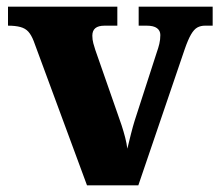

<svg xmlns="http://www.w3.org/2000/svg" viewBox="-20 -556 658 576"><path d="M81 -433Q74 -451 65 -461Q56 -471 41 -475Q26 -479 4 -479V-536H332V-479H294Q275 -479 266 -471.5Q257 -464 257 -449Q257 -437 260 -426Q263 -415 266 -406L332 -217Q339 -198 345 -179.5Q351 -161 355.5 -143.5Q360 -126 362 -110Q367 -131 373 -154.5Q379 -178 384 -194L450 -398Q455 -412 458 -424.5Q461 -437 461 -451Q461 -464 451 -471.5Q441 -479 420 -479H396V-536H618V-479H595Q582 -479 572 -473.5Q562 -468 553 -452.5Q544 -437 534 -408L395 0H241Z"/></svg>

Font: Noto Serif Kannada ExtraBold
Style: Regular
Weight: 800
Version: Version 2.003